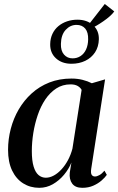

<svg xmlns="http://www.w3.org/2000/svg" viewBox="-20 -910 580 941"><path d="M427 -82.5Q424 -61 429.5 -53Q435 -45 445.5 -45Q455 -45 467.2 -51.8Q479.5 -58.5 492 -73.5L503.5 -53Q495 -40.5 478 -25.5Q461 -10.5 437.2 0Q413.5 10.5 383.5 10.5Q349 10.5 333.8 -10.2Q318.5 -31 322 -64.5L330 -113.5Q317.5 -82 293.8 -53.5Q270 -25 239 -7.2Q208 10.5 172.5 10.5Q128.5 10.5 93.8 -11.2Q59 -33 39.2 -74.5Q19.5 -116 19.5 -176Q19.5 -228 32.8 -278.8Q46 -329.5 71.8 -373.8Q97.5 -418 135.2 -452.2Q173 -486.5 222 -505.8Q271 -525 330.5 -525Q359 -525 384.2 -518.8Q409.5 -512.5 430 -502L495 -521ZM380 -469.5Q374 -481 360.5 -488.8Q347 -496.5 326 -496.5Q286.5 -496.5 255.8 -476.5Q225 -456.5 202.2 -422.8Q179.5 -389 165 -346.2Q150.5 -303.5 143.2 -258Q136 -212.5 136 -169.5Q136 -122.5 144.8 -93.8Q153.5 -65 169 -52Q184.5 -39 204.5 -39Q224 -39 243.8 -49.8Q263.5 -60.5 281.2 -79.8Q299 -99 313 -125Q327 -151 335 -181.5ZM330 -597.5Q283.5 -597.5 254.2 -624.2Q225 -651 226 -694Q226.5 -722 237.2 -744.5Q248 -767 266.5 -782.2Q285 -797.5 309 -805.5Q333 -813.5 359.5 -813.5Q406 -813.5 435.8 -787Q465.5 -760.5 464.5 -717.5Q463.5 -680.5 445.8 -653.5Q428 -626.5 398 -612Q368 -597.5 330 -597.5ZM335.5 -624Q358 -624 375.2 -635.5Q392.5 -647 402 -668Q411.5 -689 412 -716.5Q413 -751.5 397.8 -769.8Q382.5 -788 355 -788Q324.5 -788 302 -763.8Q279.5 -739.5 278.5 -695Q277.5 -661 293.8 -642.5Q310 -624 335.5 -624ZM417.5 -765.5 404.5 -776.5 493.5 -890.5 540 -854Q531.5 -842 517.5 -829.8Q503.5 -817.5 486.5 -805.8Q469.5 -794 452.8 -784.2Q436 -774.5 422 -767.5Z"/></svg>

Font: Merriweather 120pt Medium
Style: Italic
Weight: 500
Italic angle: -7.8°
Version: Version 2.101